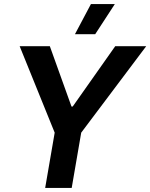

<svg xmlns="http://www.w3.org/2000/svg" viewBox="-20 -928 742 948"><path d="M203 0H334L381 -273L702 -700H549L339 -402H333L226 -700H77L250 -273ZM547 -908H429L350 -759H450Z"/></svg>

Font: Fixel Display 20240404 SemiBold
Style: Italic
Weight: 600
Italic angle: -10°
Designer: AlfaBravo + MacPaw
Foundry: Kyrylo Tkachov, Marchela Mozhyna, Serhii Makarenko, Maria Weinstein, Zakhar Kryvoshyya
Version: Version 1.211;Glyphs 3.2 (3225)